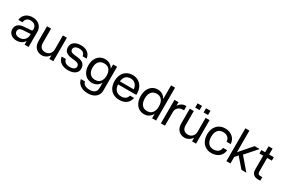

<svg xmlns="http://www.w3.org/2000/svg" viewBox="112 -2022 5196 3540"><g transform="rotate(30 2709.5 -252.0)"><path d="M464.7 -322.6Q464.7 -378.4 438.5 -421Q412.2 -463.6 365.9 -487.6Q319.6 -511.6 258.4 -511.6Q200.2 -511.6 154.9 -489.7Q109.6 -467.7 82.4 -428.5Q55.1 -389.2 51.6 -337.4H140Q151.2 -442 256.9 -442Q313.3 -442 346.1 -411.5Q379 -381 379 -330V0H464.7ZM411.5 -207.3 379 -209.9Q379 -142.6 338.2 -101.6Q297.4 -60.6 231 -60.6Q182.9 -60.6 154.4 -82.7Q125.9 -104.7 125.9 -142.4Q125.9 -209.8 214.5 -215.8L380.8 -227L379 -316.6Q379 -304.5 373.1 -298.6Q367.3 -292.7 353.4 -291.9L199.9 -279.5Q123.4 -273.9 81.4 -236.6Q39.4 -199.4 39.4 -137.1Q39.4 -93.7 60.9 -60.3Q82.5 -26.9 120.6 -8Q158.8 10.9 208.6 10.9Q269.1 10.9 314.9 -15.3Q360.6 -41.5 386.1 -90.4Q411.5 -139.3 411.5 -207.3Z M654.5 -204.9V-500H568.6V-187.8Q568.6 -91.3 619.8 -39.4Q670.9 12.4 749.9 12.4Q794.6 12.4 837.8 -12.5Q881 -37.4 909.1 -83.5Q937.1 -129.6 937.1 -193.4L906 -199.4Q906 -161 888.9 -131.4Q871.9 -101.7 842.8 -84.7Q813.6 -67.6 777.2 -67.6Q721.3 -67.6 687.9 -100Q654.5 -132.4 654.5 -204.9ZM990.7 0V-500H906V0Z M1333.1 -209.3Q1379.4 -203.6 1401 -184.4Q1422.6 -165.1 1422.6 -131.9Q1422.6 -98.6 1391.2 -78.7Q1359.8 -58.9 1308.5 -58.9Q1185.9 -58.9 1169.9 -152.2H1081.4Q1090.1 -79 1149.7 -34.7Q1209.2 9.6 1308.9 9.6Q1368.6 9.6 1412.9 -8.2Q1457.2 -26 1482 -58.2Q1506.7 -90.5 1506.7 -134.1Q1506.7 -202.7 1467.2 -239.9Q1427.6 -277.1 1349.1 -286.2L1266 -295.6Q1222.1 -300.9 1200.6 -316.8Q1179.1 -332.7 1179.1 -365.9Q1179.1 -400.1 1209.4 -420.9Q1239.7 -441.6 1289.9 -441.6Q1345.9 -441.6 1375.7 -418.9Q1405.5 -396.3 1413.6 -348.6H1498.1Q1490.1 -424 1435.1 -467.4Q1380 -510.9 1290.1 -510.9Q1199.2 -510.9 1146.6 -470.7Q1093.9 -430.5 1093.9 -361.4Q1093.9 -296.4 1133.4 -261.9Q1173 -227.5 1250.1 -218.8Z M1675.5 -261.4Q1675.5 -178.6 1715.1 -132.6Q1754.6 -86.6 1825.9 -86.6Q1897.1 -86.6 1936.3 -132.6Q1975.4 -178.6 1975.4 -261.4Q1975.4 -343.8 1936.3 -389.4Q1897.1 -435.1 1825.9 -435.1Q1754.6 -435.1 1715.1 -389.4Q1675.5 -343.8 1675.5 -261.4ZM2010.9 -261.4Q2010.9 -185.9 1985 -129.1Q1959.2 -72.4 1912.6 -40.9Q1866 -9.4 1804 -9.4Q1739.2 -9.4 1690.7 -40.9Q1642.1 -72.4 1615.1 -129.1Q1588 -185.9 1588 -261.4Q1588 -336.8 1615.1 -392.9Q1642.1 -449.1 1690.7 -480.5Q1739.3 -511.9 1804 -511.9Q1866 -511.9 1912.6 -480.7Q1959.2 -449.5 1985 -393.3Q2010.9 -337.1 2010.9 -261.4ZM2060.1 -500V10.5Q2060.1 65.7 2032.1 107.5Q2004.1 149.3 1953.8 172.6Q1903.5 195.9 1835.9 195.9Q1736 195.9 1671.3 150.6Q1606.6 105.4 1595.1 30.9H1683.7Q1689.6 73.9 1728.9 98.3Q1768.2 122.8 1833.5 122.8Q1900.5 122.8 1937.9 92.1Q1975.4 61.5 1975.4 6V-500Z M2150.9 -249.8Q2150.9 -169.4 2180.9 -111.1Q2210.9 -52.9 2266.1 -21.3Q2321.4 10.4 2396.7 10.4Q2491.9 10.4 2547.6 -33.8Q2603.4 -78 2619.2 -157.6H2531.8Q2522.8 -114.1 2488.3 -88.4Q2453.8 -62.7 2396.2 -62.7Q2318.6 -62.7 2277.9 -111.2Q2237.1 -159.7 2237.1 -253Q2237.1 -344.1 2275.7 -391.6Q2314.4 -439 2388.6 -439Q2449.1 -439 2488.9 -399.3Q2528.6 -359.5 2534.3 -292.4H2229.9V-227.1H2625.5V-257.3Q2625.5 -332.9 2595.4 -390.2Q2565.2 -447.5 2512.1 -479.9Q2459 -512.4 2390.4 -512.4Q2318 -512.4 2264.1 -480.2Q2210.1 -448 2180.5 -388.9Q2150.9 -329.9 2150.9 -249.8Z M3178.6 -700V0H3093.9V-700ZM3129.4 -252Q3129.4 -173.3 3103.7 -114.2Q3078 -55.1 3031.7 -22.4Q2985.4 10.4 2923.5 10.4Q2858.5 10.4 2809.7 -22.4Q2760.9 -55.1 2733.7 -114.2Q2706.5 -173.3 2706.5 -252Q2706.5 -330.6 2733.7 -389.2Q2760.9 -447.7 2809.7 -480.1Q2858.5 -512.4 2923.5 -512.4Q2985.4 -512.4 3031.7 -480.1Q3078 -447.7 3103.7 -389.2Q3129.4 -330.6 3129.4 -252ZM2794 -252Q2794 -164.1 2833.5 -115.5Q2873 -66.9 2943.9 -66.9Q3015.4 -66.9 3054.6 -115.5Q3093.9 -164.1 3093.9 -252Q3093.9 -339.1 3054.6 -387.1Q3015.4 -435.1 2943.9 -435.1Q2873 -435.1 2833.5 -387.1Q2794 -339.1 2794 -252Z M3530.7 -421.1V-510H3508.5Q3467 -510 3427.2 -485Q3387.5 -460 3361.6 -413.5Q3335.6 -367 3335.6 -302.4L3367.5 -296.5Q3367.5 -333.1 3385.5 -361.2Q3403.5 -389.4 3435 -405.3Q3466.5 -421.1 3507.1 -421.1ZM3281.6 -500V0H3367.5V-500Z M3862.7 -657.6V-567.9H3956.9V-657.6ZM3682.6 -657.6V-567.9H3777.1V-657.6ZM3693 -204.9V-500H3607.1V-187.8Q3607.1 -91.3 3658.3 -39.4Q3709.4 12.4 3788.4 12.4Q3833.1 12.4 3876.3 -12.5Q3919.5 -37.4 3947.6 -83.5Q3975.6 -129.6 3975.6 -193.4L3944.5 -199.4Q3944.5 -161 3927.4 -131.4Q3910.4 -101.7 3881.3 -84.7Q3852.1 -67.6 3815.7 -67.6Q3759.8 -67.6 3726.4 -100Q3693 -132.4 3693 -204.9ZM4029.2 0V-500H3944.5V0Z M4119.9 -252Q4119.9 -173.3 4149.8 -114.2Q4179.8 -55.1 4233.2 -22.4Q4286.6 10.4 4357.2 10.4Q4421 10.4 4471.1 -12.9Q4521.2 -36.1 4551.9 -79.1Q4582.5 -122 4586.7 -181.5H4499.3Q4496.3 -127.1 4457.6 -97Q4419 -66.9 4357.2 -66.9Q4286.2 -66.9 4246.8 -115.5Q4207.4 -164.1 4207.4 -252Q4207.4 -339.3 4246.6 -387.2Q4285.9 -435.1 4357.2 -435.1Q4419.5 -435.1 4458.2 -402.6Q4496.9 -370.1 4499.3 -311.9H4586.7Q4583.4 -373.1 4552.9 -418Q4522.5 -462.9 4471.8 -487.6Q4421.1 -512.4 4357.2 -512.4Q4286.5 -512.4 4233.1 -480.1Q4179.6 -447.7 4149.8 -389.2Q4119.9 -330.6 4119.9 -252Z M4675.6 -700V0H4761.5V-700ZM4988 -500 4718.7 -190 4755.1 -130.4 4818.5 -204.5 4996.6 0H5100.2L4880.2 -256.9L5095 -500Z M5131.5 -500V-426.9H5396.4V-500ZM5396.4 -75.5H5349Q5326.4 -75.5 5311.7 -89.5Q5297 -103.5 5297 -144V-626.6H5212.4V-132.9Q5212.4 -85.1 5230.1 -55.9Q5247.9 -26.6 5277 -13.3Q5306.1 0 5340.5 0H5396.4Z"/></g></svg>

Font: Overused Grotesk Light
Style: Regular
Weight: 300
Designer: RandomMaerks
Version: Version 0.005